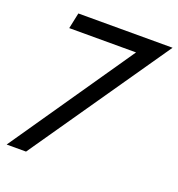

<svg xmlns="http://www.w3.org/2000/svg" viewBox="-129 -816 855 923"><g transform="rotate(20 298.5 -355.0)"><path d="M439.9 -628.9H98.1L115.2 -710H597.2L106 0H6.8Z"/></g></svg>

Font: Rawline Medium
Style: Italic
Weight: 500
Italic angle: -12°
Designer: Matt McInerney, Pablo Impallari, Rodrigo Fuenzalida
Foundry: Matt McInerney, Pablo Impallari, Rodrigo Fuenzalida
Version: Version 4.020;PS 004.020;hotconv 1.0.88;makeotf.lib2.5.64775